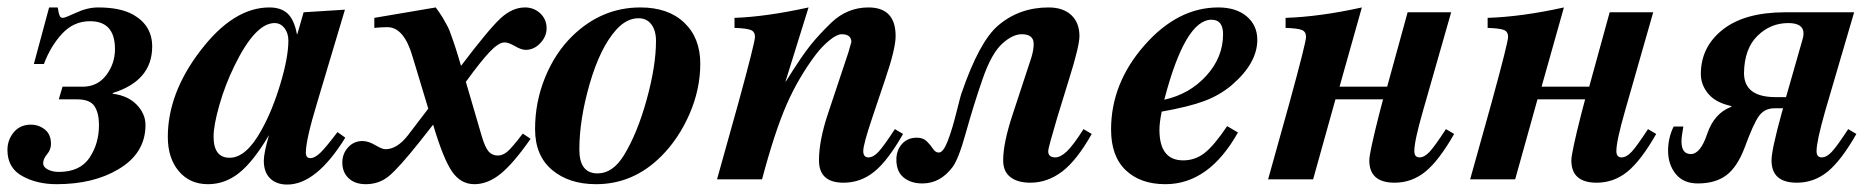

<svg xmlns="http://www.w3.org/2000/svg" viewBox="-31 -482 5039 516"><path d="M101 -462H124Q125 -459 125.5 -455Q126 -451 126.5 -448.5Q127 -446 128 -443.5Q129 -441 129.5 -439.5Q130 -438 131.5 -436.5Q133 -435 134.5 -434.5Q136 -434 138 -434Q144 -434 174 -448Q204 -462 233 -462Q293 -462 328 -442Q378 -413 378 -357Q378 -265 272 -232V-230Q313 -225 336.5 -200.5Q360 -176 360 -146Q360 -70 287 -27Q220 13 121 13Q68 13 28.5 -9Q-11 -31 -11 -79Q-11 -106 6 -126.5Q23 -147 52 -147Q73 -147 89.5 -134Q106 -121 106 -95Q106 -80 95.5 -67.5Q85 -55 85 -43Q85 -33 97.5 -26.5Q110 -20 127 -20Q184 -20 209.5 -58Q235 -96 235 -146Q235 -178 223 -196.5Q211 -215 176 -215H127L137 -249H191Q231 -249 254.5 -280Q278 -311 278 -350Q278 -425 211 -425Q167 -425 136 -391.5Q105 -358 87 -310H60Z M876 -127 897 -112Q819 14 741 14Q712 14 695 -2.5Q678 -19 678 -50Q678 -71 692 -119Q650 -48 612 -17.5Q574 13 528 13Q479 13 449.5 -22Q420 -57 420 -114Q420 -231 507 -345Q596 -462 693 -462Q725 -462 742.5 -445Q760 -428 767 -390H768L785 -449L896 -456L821 -205Q791 -106 791 -72Q791 -57 803 -57Q815 -57 830 -71.5Q845 -86 876 -127ZM744 -373Q744 -393 733.5 -406.5Q723 -420 707 -420Q655 -420 599 -305Q574 -254 558.5 -199.5Q543 -145 543 -115Q543 -58 586 -58Q631 -58 672 -133Q701 -185 722.5 -256.5Q744 -328 744 -373Z M1199 -335 1208 -305Q1283 -404 1314.5 -433Q1346 -462 1380 -462Q1404 -462 1421 -446Q1438 -430 1438 -406Q1438 -384 1421 -366Q1404 -348 1382 -348Q1370 -348 1353 -358Q1336 -368 1325 -368Q1309 -368 1284.5 -342Q1260 -316 1221 -262L1264 -115Q1273 -85 1282.5 -74.5Q1292 -64 1307 -64Q1320 -64 1332.5 -74.5Q1345 -85 1374 -123L1395 -109Q1349 -43 1314.5 -15Q1280 13 1244 13Q1207 13 1183.5 -21.5Q1160 -56 1133 -147L1096 -100Q1041 -31 1014.5 -9Q988 13 952 13Q923 13 906 -3Q889 -19 889 -45Q889 -69 904.5 -86Q920 -103 943 -103Q959 -103 977.5 -92Q996 -81 1005 -81Q1036 -81 1065 -118L1120 -190L1078 -329Q1055 -409 1010 -409Q994 -409 975 -407V-434L1140 -462Q1141 -461 1149 -449.5Q1157 -438 1158.5 -435Q1160 -432 1167 -420Q1174 -408 1177.5 -398.5Q1181 -389 1187 -372Q1193 -355 1199 -335Z M1746 -62Q1671 13 1571 13Q1498 13 1452.5 -25.5Q1407 -64 1407 -135Q1407 -208 1434 -274Q1461 -340 1507 -385Q1586 -462 1690 -462Q1765 -462 1808 -421Q1851 -380 1851 -311Q1851 -242 1822 -175.5Q1793 -109 1746 -62ZM1732 -372Q1732 -400 1719.5 -416.5Q1707 -433 1685 -433Q1653 -433 1625 -402Q1582 -354 1554 -257.5Q1526 -161 1526 -80Q1526 -16 1575 -16Q1616 -16 1646 -65Q1682 -124 1707 -214.5Q1732 -305 1732 -372Z M2374 -135 2396 -122Q2355 -50 2318.5 -20.5Q2282 9 2236 9Q2170 9 2170 -51Q2170 -104 2194 -176L2249 -341Q2257 -368 2257 -369Q2257 -390 2231 -390Q2218 -390 2198 -373.5Q2178 -357 2162 -336Q2115 -274 2083 -201Q2051 -128 2017 0H1896L1953 -204Q1998 -368 1998 -383Q1998 -397 1986.5 -401.5Q1975 -406 1943 -407V-434Q2028 -437 2142 -462L2080 -263H2081Q2124 -332 2147.5 -361Q2171 -390 2203 -421Q2246 -462 2303 -462Q2376 -462 2376 -385Q2376 -351 2348 -269L2313 -165Q2289 -94 2289 -76Q2289 -59 2303 -59Q2316 -59 2330 -74Q2344 -89 2374 -135Z M2881 -135 2903 -122Q2863 -51 2823.5 -21Q2784 9 2738 9Q2704 9 2684.5 -6Q2665 -21 2665 -51Q2665 -98 2691 -176L2741 -328Q2747 -348 2747 -364Q2747 -390 2715 -390Q2691 -390 2664 -366Q2634 -340 2609.5 -269Q2585 -198 2565 -126Q2545 -54 2529 -33Q2496 11 2448 11Q2417 11 2397.5 -5Q2378 -21 2378 -53Q2378 -78 2393 -95Q2408 -112 2433 -112Q2450 -112 2460 -102Q2470 -92 2476.5 -82Q2483 -72 2492 -72Q2504 -72 2516 -103Q2528 -134 2539.5 -180.5Q2551 -227 2554 -234Q2601 -370 2651 -413Q2708 -462 2787 -462Q2826 -462 2848 -441.5Q2870 -421 2870 -385Q2870 -358 2842 -269L2810 -165Q2786 -84 2786 -76Q2786 -59 2805 -59Q2819 -59 2836 -75Q2853 -91 2881 -135Z M3267 -143 3296 -126Q3218 13 3101 13Q3034 13 2994.5 -24.5Q2955 -62 2955 -134Q2955 -258 3044.5 -360Q3134 -462 3243 -462Q3291 -462 3319.5 -438Q3348 -414 3348 -375Q3348 -312 3279 -253Q3247 -226 3205.5 -210.5Q3164 -195 3091 -182Q3085 -152 3085 -133Q3085 -51 3149 -51Q3181 -51 3206.5 -71Q3232 -91 3267 -143ZM3256 -390Q3256 -429 3225 -429Q3154 -429 3098 -214Q3166 -229 3211 -278.5Q3256 -328 3256 -390Z M3855 -135 3877 -122Q3836 -50 3799.5 -20.5Q3763 9 3717 9Q3649 9 3649 -51Q3649 -71 3676 -177L3686 -215H3558L3498 0H3377L3434 -204Q3479 -368 3479 -383Q3479 -397 3467.5 -401.5Q3456 -406 3424 -407V-434Q3516 -437 3629 -462L3569 -249H3697L3752 -449H3869L3793 -183Q3770 -103 3770 -76Q3770 -59 3784 -59Q3797 -59 3811 -74Q3825 -89 3855 -135Z M4398 -135 4420 -122Q4379 -50 4342.5 -20.5Q4306 9 4260 9Q4192 9 4192 -51Q4192 -71 4219 -177L4229 -215H4101L4041 0H3920L3977 -204Q4022 -368 4022 -383Q4022 -397 4010.5 -401.5Q3999 -406 3967 -407V-434Q4059 -437 4172 -462L4112 -249H4240L4295 -449H4412L4336 -183Q4313 -103 4313 -76Q4313 -59 4327 -59Q4340 -59 4354 -74Q4368 -89 4398 -135Z M4936 -135 4958 -122Q4917 -50 4880.5 -20.5Q4844 9 4798 9Q4730 9 4730 -51Q4730 -79 4757 -177L4761 -191H4738Q4711 -191 4696 -170Q4681 -149 4658 -86Q4638 -33 4608.5 -11Q4579 11 4532 11Q4493 11 4472.5 -14.5Q4452 -40 4452 -77Q4452 -112 4467 -142H4493Q4488 -115 4488 -102Q4488 -68 4513 -68Q4539 -68 4557 -122Q4576 -178 4622 -195V-197Q4580 -206 4560 -230Q4540 -254 4540 -283Q4540 -356 4599 -402.5Q4658 -449 4767 -449H4952L4874 -183Q4851 -102 4851 -76Q4851 -59 4865 -59Q4878 -59 4892 -74Q4906 -89 4936 -135ZM4769 -221 4813 -375Q4816 -384 4816 -392Q4816 -420 4775 -420Q4727 -420 4692 -385.5Q4657 -351 4656 -286Q4656 -221 4741 -221Z"/></svg>

Font: STIX MathJax Alphabets
Style: Bold Italic
Weight: 700
Italic angle: -16.33°
Designer: MicroPress Inc., with final additions and corrections provided by Coen Hoffman, Elsevier (retired)
Version: Version 1.1.1